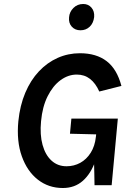

<svg xmlns="http://www.w3.org/2000/svg" viewBox="-20 -929 649 963"><path d="M295 14Q223.5 14 169.8 -28Q116.2 -69.9 89.4 -145.2Q62.5 -220.6 72 -320.9Q80 -400.5 106.8 -463.7Q133.5 -526.8 175.2 -571.1Q216.9 -615.4 269.4 -638.7Q321.9 -662 381.1 -662Q462.8 -662 514.7 -622.4Q566.6 -582.8 589 -498L478 -470Q459.5 -511.5 431.5 -533.3Q403.5 -555 365 -555Q322 -555 283.5 -526.8Q245 -498.5 218.8 -446Q192.5 -393.5 185.9 -320.9Q179.4 -253 193.5 -202.2Q207.5 -151.5 238.5 -123.3Q269.5 -95.1 313.9 -95.1Q351 -95.1 382.5 -112.3Q414 -129.6 435 -162.9Q456 -196.1 461 -243Q462.5 -252.2 462.3 -260.3Q462.2 -268.4 461.8 -282.5L484.5 -254.5L330.9 -258.3L338 -334H571L540 0H454.1Q453.2 -30.3 453 -60.8Q452.9 -91.2 451.5 -121L458.6 -122.5Q436.1 -58 395.4 -22Q354.7 14 295 14ZM383.5 -777.1Q356.3 -777.1 339.9 -795.4Q323.5 -813.6 326.4 -842Q328.3 -869.2 348.2 -889.1Q368 -909 397.5 -909Q423.1 -909 438.8 -890.7Q454.5 -872.5 452.3 -843.7Q448.6 -812.8 429.9 -795Q411.1 -777.1 383.5 -777.1Z"/></svg>

Font: Karla
Style: Italic
Weight: 400
Italic angle: -8°
Designer: Jonathan Pinhorn
Version: Version 2.004;gftools[0.9.33]